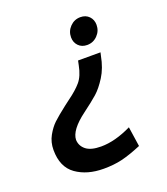

<svg xmlns="http://www.w3.org/2000/svg" viewBox="-112 -562 645 740"><g transform="rotate(-20 210.5 -192.0)"><path d="M351 -433Q351 -408 333.5 -390Q316 -372 291 -372Q269 -372 255.5 -386Q242 -400 242 -421Q242 -446 259.5 -464Q277 -482 302 -482Q324 -482 337.5 -468Q351 -454 351 -433ZM188 98Q230 98 263.5 90Q297 82 345 62L333 -19Q265 14 208 14Q166 14 146 -2Q126 -18 125 -43Q126 -83 192 -132Q231 -161 252.5 -180Q274 -199 295.5 -233Q317 -267 326 -315L329 -328H237L233 -309Q225 -268 206 -245.5Q187 -223 151 -197Q144 -191 130 -181Q94 -153 76.5 -136.5Q59 -120 44.5 -94Q30 -68 30 -36Q30 34 75 66Q120 98 188 98Z"/></g></svg>

Font: Cambay Devanagari
Style: Bold Italic
Weight: 700
Designer: Pooja Saxena
Foundry: Pooja Saxena
Version: Version 1.005;PS 001.005;hotconv 1.0.70;makeotf.lib2.5.58329